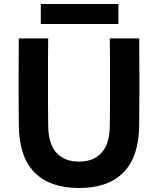

<svg xmlns="http://www.w3.org/2000/svg" viewBox="-20 -925 790 960"><path d="M74 -733H221Q220 -672 220 -628Q220 -584 220 -548.5Q220 -513 220 -478Q220 -443 220 -400.5Q220 -358 221 -300Q221 -207 261.5 -162Q302 -117 375 -117Q448 -117 488.5 -162Q529 -207 529 -300Q530 -358 530 -400.5Q530 -443 530 -478Q530 -513 530 -548.5Q530 -584 530 -628Q530 -672 529 -733H676Q676 -672 676.5 -628Q677 -584 677 -548.5Q677 -513 677 -478Q677 -443 676.5 -400.5Q676 -358 676 -300Q675 -143 598.5 -64Q522 15 375 15Q228 15 151.5 -64Q75 -143 74 -300Q74 -358 73.5 -400.5Q73 -443 73 -478Q73 -513 73 -548.5Q73 -584 73.5 -628Q74 -672 74 -733ZM184 -905H572V-805H184Z"/></svg>

Font: Kreadon
Style: Bold
Weight: 700
Designer: Reiya WATANABE
Foundry: StudioGnu
Version: Version 1.003; ttfautohint (v1.8.4.7-5d5b);gftools[0.9.32]